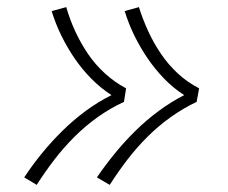

<svg xmlns="http://www.w3.org/2000/svg" viewBox="-20 -607 640 539"><path d="M288 -88 252 -109Q276 -144 303 -177Q330 -210 360.5 -240Q391 -270 425.5 -295.5Q460 -321 497 -340Q466 -360 440.5 -386.5Q415 -413 394.5 -443Q374 -473 357.5 -506.5Q341 -540 330 -576L370 -587Q381 -552 396.5 -518.5Q412 -485 432.5 -455Q453 -425 479.5 -400.5Q506 -376 539 -359L532 -321Q494 -303 459 -278Q424 -253 393.5 -222.5Q363 -192 337 -158Q311 -124 288 -88ZM83 -88 48 -109Q71 -144 98 -177Q125 -210 155.5 -240Q186 -270 220.5 -295.5Q255 -321 293 -340Q262 -360 236 -386.5Q210 -413 189.5 -443Q169 -473 152.5 -506.5Q136 -540 125 -576L166 -587Q176 -552 191.5 -518.5Q207 -485 227.5 -455Q248 -425 275 -400.5Q302 -376 334 -359L328 -321Q289 -303 254 -278Q219 -253 188.5 -222.5Q158 -192 132 -158Q106 -124 83 -88Z"/></svg>

Font: Iosevka Curly XLtExObl
Style: Regular
Weight: 200
Width: 7
Italic angle: -9°
Monospace: yes
Designer: Belleve Invis
Foundry: Belleve Invis
Version: Version 11.0.1; ttfautohint (v1.8.3)